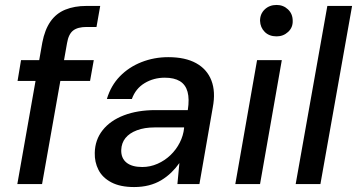

<svg xmlns="http://www.w3.org/2000/svg" viewBox="-20 -744 1443 776"><path d="M50 0 151 -572Q161 -624 184 -657Q207 -690 244 -705Q281 -720 329 -720H385L370 -635H330Q294 -635 275.5 -620.5Q257 -606 251 -570L150 0ZM51 -417 65 -501H359L344 -417Z M522 12Q466 12 430 -7Q394 -26 378 -57.5Q362 -89 363 -126Q364 -179 395 -218Q426 -257 481 -278Q536 -299 609 -299H739Q746 -344 738 -373Q730 -402 707 -416Q684 -430 646 -430Q601 -430 564.5 -408Q528 -386 513 -344H412Q428 -398 464.5 -435.5Q501 -473 552 -493Q603 -513 660 -513Q729 -513 773 -488.5Q817 -464 834.5 -418.5Q852 -373 840 -310L786 0H697L705 -85Q691 -65 672.5 -47Q654 -29 631.5 -15.5Q609 -2 581.5 5Q554 12 522 12ZM555 -69Q587 -69 616.5 -82Q646 -95 669 -117Q692 -139 706.5 -167.5Q721 -196 724 -226V-229H605Q564 -229 533.5 -217.5Q503 -206 487 -186Q471 -166 470 -138Q469 -105 491 -87Q513 -69 555 -69Z M931 0 1019 -501H1119L1031 0ZM1098 -597Q1068 -597 1050 -615Q1032 -633 1031 -660Q1031 -688 1050 -706Q1069 -724 1098 -724Q1125 -724 1144 -706Q1163 -688 1163 -660Q1164 -633 1144.5 -615Q1125 -597 1098 -597Z M1175 0 1303 -720H1403L1275 0Z"/></svg>

Font: DM Sans 17pt Medium
Style: Italic
Weight: 500
Italic angle: -10°
Version: Version 4.004;gftools[0.9.30]